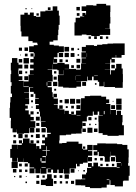

<svg xmlns="http://www.w3.org/2000/svg" viewBox="-20 -946 707 995"><path d="M72 -75H40V-107H72V-128H69V-108H43V-128H33V-174H41V-196H71V-174H72V-195H93V-203H78V-219H94V-204H99V-228H133V-204H138V-219H154V-203H139V-202H167V-175H168V-189H184V-175H193V-194H213V-203H198V-219H213V-234H199V-248H213V-234H225V-252H243V-258H223V-283H218V-288H193V-314H216V-316H191V-342H187V-368H183V-381H166V-401H181V-407H162V-435H181V-438H163V-460H155V-470H135V-492H152V-494H130V-467H105V-465H130V-437H111V-436H131V-406H111V-399H124V-383H111V-374H129V-353H138V-340H155V-322H138V-318H163V-284H135V-283H158V-259H134V-282H131V-256H104V-253H68V-275H67V-260H45V-281H36V-321H37V-335H30V-387H32V-415H34V-443H42V-461H36V-501H40V-520H35V-562H38V-581H36V-621H42V-645H70V-621H76V-581H74V-562H77V-551H96V-531H77V-527H102V-495H129V-523V-498H103V-524H128V-559H155V-560H135V-582H154V-591H136V-611H154V-622H137V-640H154V-653H138V-669H154V-653H159V-670H155V-676H131V-706H155V-712H175V-722H237V-714H259V-710H285V-706H311V-676H285V-672H307V-650H285V-672H278V-649H259V-641H276V-621H256V-638H255V-616H277V-620H315V-613H338V-589H374V-585H398V-589H400V-617H426V-618H403V-644H426V-647H402V-675H425V-679H404V-703H425V-712H467V-708H483V-714H510V-717H537V-720H566V-721H626V-661H610V-647H582V-661H580V-647H559V-640H575V-622H557V-638H551V-616H525V-615H550V-587H523V-586H551V-560H575H555V-582H576V-591H582V-615H610V-591H616V-562H617V-520H616V-491H576V-495H552H520V-522H518V-499H494V-522H487V-554H468V-552H487V-530H465V-549H457V-530H435V-549H432V-525H400V-526H376V-525H400V-497H376V-491H336V-492H307V-497H282V-525H307H280V-557H309V-558V-582H308V-559H284V-582H277V-586H251V-612H250V-587H227V-585H250V-558H253V-524H227V-522H247V-500H227V-494H249V-468H227H253V-443H257V-460H275V-442H258V-435H280V-407H259V-404H279V-383H287V-400H305V-382H288V-379H314V-355H315V-372H337V-355H349V-368H363V-354H350V-352H374V-373H397V-380H398V-409H400V-437H419V-448H447V-450H505V-445H530V-431H546V-411H530V-407H552V-376H581V-350H585V-372H607V-350H615V-312H613V-297H622V-245H595V-242H537V-247H512V-256H491V-286H507H491V-315H490V-347H513V-349H494V-368H486V-351H466V-368H461V-346H435V-342H430V-317H407V-280H425V-262H407V-280H403V-254H374V-253H349V-248H322V-245H289V-218H287V-203H288H302V-205H325V-212H387V-201H406V-175H410V-171H432V-195H460V-167H436V-163H458V-139H436V-132H457V-110H435V-131H434V-103H410V-97H393V-84H379V-97H374V-73H341V-46H311V-69H308V-49H284V-67H277V-50H255V-67H245V-52H227V-70H242V-72H221V-46H191V-72H189V-48H163V-72H159V-48H133V-74H157V-78H133V-100H125V-106H101V-125H100V-107H72ZM338 -679H314V-703H338ZM125 -682H107V-700H125ZM94 -683H78V-699H94ZM363 -684H349V-698H363ZM390 -687H382V-695H390ZM337 -650H315V-672H337ZM366 -651H346V-671H366ZM431 -651V-670H430V-651ZM123 -654H109V-668H123ZM390 -657H382V-665H390ZM88 -659H84V-663H88ZM130 -617H102V-645H130ZM396 -621H376V-641H396ZM95 -622H77V-640H95ZM304 -623H288V-639H304ZM332 -625H320V-637H332ZM126 -591H106V-611H126ZM96 -591H76V-611H96ZM395 -592H377V-610H395ZM575 -592H557V-610H575ZM363 -594H349V-608H363ZM315 -588H338V-589H315ZM95 -562H77V-580H95ZM272 -565H260V-577H272ZM121 -566H111V-576H121ZM374 -556H398V-557H374ZM371 -531V-553H370V-531ZM126 -531H106V-551H126ZM274 -533H258V-549H274ZM277 -500H255V-522H277ZM426 -501H406V-521H426ZM225 -502V-520H222V-502ZM480 -507H472V-515H480ZM102 -470V-495V-470ZM271 -476H261V-486H271ZM153 -444H139V-458H153ZM610 -407H582V-435H610ZM369 -408H343V-434H369ZM397 -410H375V-432H397ZM337 -410H315V-432H337ZM303 -414H289V-428H303ZM151 -416H141V-426H151ZM568 -419H564V-423H568ZM610 -377H582V-405H610ZM576 -381H556V-401H576ZM396 -381H376V-401H396ZM363 -384H349V-398H363ZM331 -386H321V-396H331ZM149 -388H143V-394H149ZM551 -354V-375H550V-354ZM522 -354V-371H518V-354ZM154 -353H138V-369H154ZM181 -356H171V-366H181ZM377 -347H397V-349H377ZM402 -322V-342V-322ZM186 -321H166V-341H186ZM454 -323H438V-339H454ZM481 -326H471V-336H481ZM424 -293H408V-309H424ZM184 -293H168V-309H184ZM450 -297H442V-305H450ZM479 -298H473V-304H479ZM459 -258H433V-284H459ZM217 -260H195V-282H217ZM186 -261H166V-281H186ZM485 -262H467V-280H485ZM97 -230H75V-252H97ZM186 -231H166V-251H186ZM124 -233H108V-249H124ZM62 -235H50V-247H62ZM152 -235H140V-247H152ZM64 -203H48V-219H64ZM183 -204H169V-218H183ZM486 -141H466V-161H484V-168H463V-194H484V-203H528V-202H545H587V-199H614V-195H640V-172H647V-130H646V-101H644V-87H652V-35H647V-10H620V-7H617V20H575V13H552V-12H548V11H533V26H506V29H446V23H422V15H400V14H371V-16H400V-17H422V-20H405V-42H426V-51H431V-76H453V-81H436V-101H456V-84H464V-103H488V-84H499V-80H517H547H585V-102H606V-106H581V-133H578V-139H554V-160H553V-134H549V-108H523V-134H519V-137H492V-159H486ZM219 -168H200V-165H220V-139H223V-164H238V-167H222V-188H219ZM422 -175H410V-187H422ZM217 -132V-110H218V-137H200V-132ZM577 -110H555V-132H577ZM513 -114H499V-128H513ZM482 -115H470V-127H482ZM195 -110V-127H190V-110ZM195 -103H217V-110H195ZM608 -87V-101H607V-87ZM124 -83H108V-99H124ZM93 -84H79V-98H93ZM572 -85H560V-97H572ZM512 -85H500V-97H512ZM542 -85H530V-97H542ZM585 -77H600V-80H585ZM195 -76H217V-79H195ZM366 -51H346V-71H366ZM65 -52H47V-70H65ZM93 -54H79V-68H93ZM122 -55H110V-67H122ZM420 -57H412V-65H420ZM388 -59H384V-63H388ZM255 18H217V13H192V-15H217V-20H224V-43H248V-20H255ZM337 -20H315V-42H337ZM183 -24H169V-38H183ZM273 -24H259V-38H273ZM303 -24H289V-38H303ZM92 -25H80V-37H92ZM212 -25H200V-37H212ZM59 -28H53V-34H59ZM118 -29H114V-33H118ZM533 -13H547V-16H533ZM364 7H348V-9H364ZM184 7H168V-9H184ZM273 6H259V-8H273ZM302 5H290V-7H302ZM332 5H320V-7H332ZM120 3H112V-5H120ZM404 -762H366V-792V-830H372V-854H395V-861H416V-863H407V-879H423V-870H426V-889H403V-913H427V-919H463V-917H480V-926H530V-918H552V-884H551V-858H552V-824H525H548V-798H524V-797H551V-765H521H497V-759H453V-764H428V-767H404ZM237 -719H173V-725H149V-733H127V-757H91V-783H87V-812H86V-870H106V-880H124V-870H135V-881H155V-863H167V-859H189V-887H215V-891H253V-913H277V-891H285V-865H289V-817H284V-792H282V-764H279V-737H256V-730H237ZM394 -892H376V-910H394ZM242 -894H228V-908H242ZM118 -898H112V-904H118ZM147 -899H143V-903H147ZM392 -864H378V-878H392ZM181 -865H169V-877H181ZM482 -744H468V-758H482ZM512 -744H498V-758H512ZM451 -745H439V-757H451ZM541 -745H529V-757H541Z"/></svg>

Font: Rubik Storm
Style: Regular
Weight: 400
Designer: Hubert and Fischer, NaN
Foundry: Hubert and Fischer, NaN
Version: Version 2.201